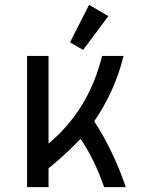

<svg xmlns="http://www.w3.org/2000/svg" viewBox="-20 -766 626 786"><path d="M90.8 0V-537.1H178.7V-178.2Q343.8 -316.4 397.9 -537.1H485.8Q451.2 -394.5 365.7 -269.5Q442.4 -152.3 495.1 0H406.2Q366.2 -115.2 309.6 -197.8Q253.4 -137.7 178.7 -76.7V0ZM344.7 -746.1 423.8 -700.2 320.3 -561.5 266.6 -592.8Z"/></svg>

Font: Consola Mono
Style: Book
Weight: 400
Monospace: yes
Version: Version 2.001